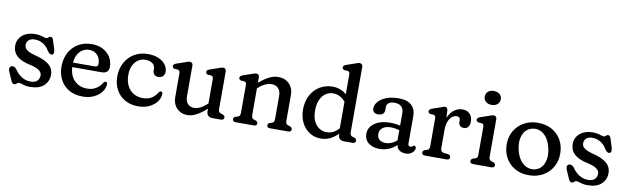

<svg xmlns="http://www.w3.org/2000/svg" viewBox="-45 -1251 5794 1775"><g transform="rotate(10 2852.0 -363.0)"><path d="M224.9 -431Q190.1 -431 170.2 -413.1Q150.2 -395.2 150.2 -367.8Q150.2 -345.7 162.9 -331.1Q175.5 -316.5 197.1 -306.7Q218.6 -296.8 245.9 -289.5Q301.7 -276.5 343 -256.6Q384.3 -236.7 407 -207.2Q429.6 -177.6 429.6 -135.4Q429.6 -73.4 385.7 -32.4Q341.8 8.6 253.8 8.6Q229.8 8.6 210.1 3.9Q190.3 -0.9 175.6 -5.6Q160.8 -10.4 151 -10.4Q142.1 -10.4 136 -5.4Q129.9 -0.4 124.1 4.6Q118.3 9.6 110 9.6Q100.2 9.6 92.5 3.1Q84.8 -3.5 79 -17.8L43.6 -98.8Q35.2 -119.5 39.6 -132.9Q44.1 -146.3 56.6 -150.2Q68.3 -153.8 81 -148.6Q93.7 -143.4 102.6 -131.4Q121.6 -102.6 145.1 -82.3Q168.6 -62 195.3 -51.4Q222 -40.8 250.2 -40.8Q294.9 -40.8 315.1 -60.9Q335.4 -80.9 335.4 -111.2Q335.4 -133.7 321.3 -148.8Q307.2 -164 282.8 -174.2Q258.3 -184.4 227.8 -191.6Q175.8 -201.7 137.2 -220.6Q98.7 -239.6 77.5 -270.1Q56.3 -300.7 56.3 -344.8Q56.3 -383.7 76.7 -414.5Q97.1 -445.3 134.2 -463.1Q171.3 -480.8 221 -480.8Q250.8 -480.8 271.1 -476.1Q291.3 -471.3 304.3 -466.6Q317.3 -461.8 324.8 -461.8Q333.2 -461.8 339.7 -466.6Q346.2 -471.3 352.3 -476.1Q358.3 -480.8 365.2 -480.8Q373.3 -480.8 380.2 -475.5Q387.1 -470.1 390.4 -457.8L417 -374.4Q422.2 -357 420.9 -340.8Q419.6 -324.5 404.8 -320.6Q394.1 -317.9 383.6 -324.9Q373 -332 362.2 -348.4Q339.7 -387.7 304.4 -409.3Q269 -431 224.9 -431Z M952.7 -300.8Q952.7 -270.6 935.3 -255.1Q917.9 -239.6 885.1 -239.6H572.7V-282H812.9Q844.5 -282 844.5 -310.4Q844.5 -361.4 815.2 -392.6Q785.9 -423.8 739.3 -423.8Q701.5 -423.8 672.1 -403.9Q642.7 -384 626.1 -347.4Q609.5 -310.8 609.5 -260.4Q609.5 -167 656.5 -117.4Q703.4 -67.7 778.3 -67.7Q829.8 -67.7 864.9 -90.9Q899.9 -114.1 916.1 -144.5Q922.8 -152.7 927.7 -156.5Q932.5 -160.3 938.5 -159.9Q945.7 -159.7 950 -154.4Q954.3 -149 954.3 -138.7Q952.8 -99.9 927 -65.6Q901.2 -31.2 856.1 -9.7Q810.9 11.9 750.8 11.9Q677.2 11.9 623.4 -18.6Q569.6 -49.2 540.4 -103.6Q511.3 -158 511.3 -228.8Q511.3 -300.5 541 -357.3Q570.8 -414.1 625.2 -447.2Q679.7 -480.2 753.7 -480.2Q812.7 -480.2 857.5 -457Q902.3 -433.7 927.5 -393.3Q952.7 -352.8 952.7 -300.8Z M1468.1 -346.4Q1468.1 -321.7 1452.3 -304.9Q1436.4 -288.1 1410.3 -288.1Q1384.5 -288.1 1370.7 -302.6Q1356.9 -317.2 1356.9 -341.3V-355.2Q1356.9 -385.4 1332.6 -404.6Q1308.3 -423.8 1265.9 -423.8Q1227.4 -423.8 1197.5 -403.5Q1167.5 -383.2 1150.4 -346.4Q1133.2 -309.6 1133.2 -259.7Q1133.2 -199.2 1155.1 -156.8Q1176.9 -114.4 1214.8 -92.6Q1252.6 -70.7 1300.7 -70.7Q1353.3 -70.7 1386.1 -92.8Q1418.8 -114.9 1435.2 -144.7Q1442.4 -152.7 1447 -156.5Q1451.6 -160.3 1457.4 -160.1Q1465.6 -159.9 1469.6 -154.2Q1473.5 -148.4 1473.2 -137.9Q1471.7 -99.1 1445.9 -64.9Q1420 -30.6 1375.1 -9.4Q1330.2 11.9 1271.9 11.9Q1201.1 11.9 1147.8 -18.3Q1094.4 -48.6 1064.7 -102.4Q1035 -156.2 1035 -226.6Q1035 -298.7 1065.6 -356.1Q1096.3 -413.5 1151.7 -446.9Q1207.1 -480.2 1281.5 -480.2Q1339.2 -480.2 1381 -461.4Q1422.8 -442.6 1445.5 -412.3Q1468.1 -381.9 1468.1 -346.4Z M1912.8 -57V-93.8L1908.8 -99.1V-354.2Q1908.8 -370.4 1903.4 -377.3Q1898.1 -384.2 1888.2 -386.2L1857.2 -387.8Q1848.3 -390.6 1843 -396.1Q1837.6 -401.6 1837.6 -410.2Q1837.6 -419.6 1844 -426.4Q1850.3 -433.2 1863.2 -437.6L1938.6 -463.6Q1953.3 -469.1 1965 -472.9Q1976.7 -476.6 1986.8 -476.6Q1999.8 -476.6 2007.2 -468.5Q2014.6 -460.4 2014.6 -446.6V-93.4Q2014.6 -75.7 2020.8 -67.4Q2026.9 -59.1 2037.6 -55.4L2055.4 -50.4Q2065.9 -46 2071.4 -40Q2076.8 -34 2076.8 -24.4Q2076.8 -13.1 2069.3 -6.6Q2061.7 0 2047.8 0H1968.4Q1942.3 0 1927.6 -14.3Q1912.8 -28.5 1912.8 -57ZM1596 -132.8V-354.2Q1596 -370.4 1590.6 -377.3Q1585.3 -384.2 1575.4 -386.2L1544.4 -387.8Q1535.5 -390.6 1530.1 -396.1Q1524.8 -401.6 1524.8 -410.2Q1524.8 -419.6 1531.1 -426.4Q1537.5 -433.2 1550.4 -437.6L1625.8 -463.6Q1640.5 -469.1 1652.2 -472.9Q1663.9 -476.6 1674 -476.6Q1687 -476.6 1694.4 -468.5Q1701.8 -460.4 1701.8 -446.6V-159.2Q1701.8 -112.4 1724.4 -87.9Q1747 -63.4 1784.2 -63.4Q1809.7 -63.4 1838.9 -77Q1868 -90.5 1900.6 -119.8L1923.6 -140.6L1949 -112.2L1921.8 -87.2Q1867.5 -36.8 1821.7 -12Q1776 12.8 1734.6 12.8Q1674 12.8 1635 -27.4Q1596 -67.5 1596 -132.8Z M2325.8 -446.6V-93.4Q2325.8 -74.5 2331.6 -65.8Q2337.3 -57.1 2348.4 -53.4L2366.6 -48Q2385.6 -40 2385.6 -24.4Q2385.6 0 2358.6 0H2186.2Q2172.8 0 2165 -6.4Q2157.2 -12.8 2157.2 -24.4Q2157.2 -34 2162.8 -40Q2168.4 -46 2178.6 -50.4L2197 -55.4Q2207.9 -59.1 2213.9 -67.4Q2220 -75.7 2220 -93.4V-354.2Q2220 -370.4 2214.6 -377.3Q2209.3 -384.2 2199.4 -386.2L2168.4 -387.8Q2159.5 -390.6 2154.1 -396.1Q2148.8 -401.6 2148.8 -410.2Q2148.8 -419.6 2155.1 -426.4Q2161.5 -433.2 2174.4 -437.6L2249.8 -463.6Q2264.5 -469.1 2276.2 -472.9Q2287.9 -476.6 2298 -476.6Q2311 -476.6 2318.4 -468.5Q2325.8 -460.4 2325.8 -446.6ZM2309 -327.4 2283.6 -355.8 2310.8 -380.8Q2366.3 -432.4 2413.4 -456.6Q2460.4 -480.8 2502.7 -480.8Q2565.8 -480.8 2605.9 -440.8Q2646 -400.7 2646 -335.2V-93.4Q2646 -75.7 2652.1 -67.3Q2658.1 -58.9 2669 -55.4L2686.8 -50.4Q2697 -45.6 2702.6 -39.8Q2708.2 -34 2708.2 -24.4Q2708.2 -12.8 2700.7 -6.4Q2693.1 0 2679.2 0H2506.8Q2479.8 0 2479.8 -24.4Q2479.8 -40 2498.8 -48L2517.6 -53.4Q2528.7 -57.1 2534.4 -65.8Q2540.2 -74.5 2540.2 -93.4V-308.8Q2540.2 -355.4 2516.5 -380Q2492.8 -404.6 2453.1 -404.6Q2426.7 -404.6 2396.2 -391.2Q2365.6 -377.8 2332 -347.8Z M3148.4 -90.4 3144.4 -96V-615.2Q3144.4 -631.4 3139 -638.3Q3133.7 -645.2 3123.8 -647.2L3092.8 -648.8Q3083.9 -651.4 3078.5 -657Q3073.2 -662.6 3073.2 -671.2Q3073.2 -680.6 3079.5 -687.4Q3085.9 -694.2 3098.8 -698.6L3174.2 -724.6Q3188.9 -730.1 3200.6 -733.9Q3212.3 -737.6 3222.4 -737.6Q3235.4 -737.6 3242.8 -729.5Q3250.2 -721.4 3250.2 -707.6V-93.4Q3250.2 -75.7 3256.4 -67.4Q3262.5 -59.1 3273.2 -55.4L3291 -50.4Q3301.2 -46 3306.8 -40Q3312.4 -34 3312.4 -24.4Q3312.4 -13.1 3304.9 -6.6Q3297.3 0 3283.4 0H3204Q3177.9 0 3163.1 -13.8Q3148.4 -27.5 3148.4 -54.2ZM2779.3 -224.1Q2779.3 -302 2810.7 -359.5Q2842.1 -417 2895.3 -448.5Q2948.5 -479.9 3013.7 -479.9Q3073.8 -479.9 3122.4 -448.5Q3171 -417 3198.3 -363L3171.3 -318.9Q3146.5 -369 3109.2 -394.3Q3071.9 -419.6 3029.5 -419.6Q2990.5 -419.6 2958.9 -397.9Q2927.3 -376.2 2909 -334.7Q2890.6 -293.3 2890.6 -234.6Q2890.6 -177.6 2908.7 -137.6Q2926.8 -97.6 2958.3 -76.5Q2989.7 -55.3 3029.8 -55.3Q3073.9 -55.3 3109.7 -80Q3145.4 -104.7 3171.5 -149.3L3189.2 -115.9Q3152.1 -56.3 3100 -22.1Q3047.9 12.2 2987.3 12.2Q2926.6 12.2 2879.7 -18.3Q2832.9 -48.8 2806.1 -102.1Q2779.3 -155.4 2779.3 -224.1Z M3697.2 -58.8V-77.2L3689.2 -88.8V-351.5Q3689.2 -390.6 3666.6 -411.5Q3644.1 -432.5 3604.1 -432.5Q3568 -432.5 3548.8 -418.3Q3529.6 -404.1 3529.6 -383.7V-350.3Q3529.6 -326.3 3513.6 -313.2Q3497.6 -300.1 3469 -300.1Q3444.2 -300.1 3430.8 -313Q3417.4 -326 3417.4 -347.3Q3417.4 -380 3442.8 -410.3Q3468.2 -440.6 3516.7 -460.1Q3565.2 -479.5 3634.1 -479.5Q3714.6 -479.5 3754.3 -442.3Q3794 -405 3794 -343.1V-81.6Q3794 -70.8 3799.8 -64.3Q3805.5 -57.7 3815.7 -57.7Q3823.2 -57.7 3827.8 -60Q3832.3 -62.2 3835.6 -65.1Q3839 -68.1 3842.2 -70.6Q3845.4 -73 3849.7 -73Q3857.8 -73 3862.8 -67.5Q3867.8 -62 3867.8 -52.4Q3867.8 -37 3857.3 -22.1Q3846.7 -7.2 3827.9 2.5Q3809.1 12.2 3784 12.2Q3746.6 12.2 3721.9 -6.4Q3697.2 -24.9 3697.2 -58.8ZM3394.6 -105.3Q3394.6 -166 3449.9 -204.9Q3505.3 -243.8 3599.3 -243.8Q3630.1 -243.8 3659.2 -238.9Q3688.2 -234 3709.4 -226L3699.8 -185.8Q3679.6 -193.1 3657.3 -197.8Q3635 -202.6 3609.5 -202.6Q3561 -202.6 3532.4 -181.6Q3503.8 -160.6 3503.8 -123.9Q3503.8 -87.9 3526.4 -69.7Q3549 -51.5 3582.8 -51.5Q3618.9 -51.5 3651.5 -68.7Q3684.1 -85.8 3707.8 -116.9L3720.2 -80.7Q3689.1 -36.2 3640.3 -12Q3591.5 12.2 3537.6 12.2Q3474.4 12.2 3434.5 -18.9Q3394.6 -50 3394.6 -105.3Z M4078.2 -264Q4078.2 -333.3 4099.6 -381.8Q4121 -430.3 4156.2 -455.6Q4191.3 -480.8 4232.3 -480.8Q4275.9 -480.8 4301.4 -454.6Q4326.9 -428.4 4326.9 -383.2Q4326.9 -348.8 4312.3 -331.4Q4297.6 -314 4273.3 -314Q4249.3 -314 4236.3 -326.7Q4223.3 -339.5 4223.3 -361.6V-378Q4223.3 -395.3 4214.2 -402.5Q4205 -409.8 4190.2 -409.8Q4167.9 -409.8 4147.3 -393.5Q4126.7 -377.2 4113.5 -344.9Q4100.3 -312.7 4100.3 -265.2ZM4095.1 -444.2 4100.3 -332.4V-93.4Q4100.3 -76.5 4107.5 -66.9Q4114.6 -57.3 4128.9 -55.4L4169.9 -50.4Q4182.9 -48.8 4189.1 -41.9Q4195.3 -35 4195.3 -24.4Q4195.3 -12.8 4187.8 -6.4Q4180.2 0 4166.3 0H3962.7Q3949.3 0 3941.5 -6.4Q3933.7 -12.8 3933.7 -24.4Q3933.7 -34 3939.3 -39.9Q3944.9 -45.8 3955.1 -50.4L3973.5 -55.4Q3984.4 -58.9 3990.4 -67.3Q3996.5 -75.7 3996.5 -93.4V-354.2Q3996.5 -370.4 3991.1 -377.3Q3985.8 -384.2 3975.9 -386.2L3944.9 -387.8Q3936 -390.4 3930.6 -396Q3925.3 -401.6 3925.3 -410.2Q3925.3 -419.6 3931.6 -426.4Q3938 -433.2 3950.9 -437.6L4026.3 -463.6Q4039.6 -468.5 4050.6 -472.6Q4061.6 -476.6 4068.9 -476.6Q4080.3 -476.6 4087 -469.2Q4093.7 -461.8 4095.1 -444.2Z M4554.3 -446.6V-93.4Q4554.3 -75.7 4560.5 -67.4Q4566.6 -59.1 4577.3 -55.4L4595.1 -50.4Q4605.3 -46 4610.9 -40Q4616.5 -34 4616.5 -24.4Q4616.5 -12.8 4609 -6.4Q4601.4 0 4587.5 0H4414.7Q4401.3 0 4393.5 -6.4Q4385.7 -12.8 4385.7 -24.4Q4385.7 -34 4391.3 -40Q4396.9 -46 4407.1 -50.4L4425.5 -55.4Q4436.4 -59.1 4442.4 -67.4Q4448.5 -75.7 4448.5 -93.4V-354.2Q4448.5 -370.4 4443.1 -377.3Q4437.8 -384.2 4427.9 -386.2L4396.9 -387.8Q4388 -390.6 4382.6 -396.1Q4377.3 -401.6 4377.3 -410.2Q4377.3 -419.6 4383.6 -426.4Q4390 -433.2 4402.9 -437.6L4478.3 -463.6Q4493 -469.1 4504.7 -472.9Q4516.4 -476.6 4526.5 -476.6Q4539.5 -476.6 4546.9 -468.5Q4554.3 -460.4 4554.3 -446.6ZM4487.7 -568.6Q4454.5 -568.6 4433.7 -586.9Q4412.9 -605.3 4412.9 -634.4Q4412.9 -663 4433.7 -681Q4454.5 -699 4487.7 -699Q4521.8 -699 4542.8 -681Q4563.7 -663 4563.7 -634.4Q4563.7 -605.3 4542.8 -586.9Q4521.8 -568.6 4487.7 -568.6Z M4942.5 -480.2Q5016.6 -480.2 5072.8 -448.7Q5128.9 -417.1 5160.5 -361.7Q5192 -306.2 5192 -233.9Q5192 -163.3 5159.9 -107.7Q5127.7 -52.1 5070.6 -20.1Q5013.5 11.9 4938.7 11.9Q4864.8 11.9 4808.6 -19.7Q4752.5 -51.3 4721 -107.4Q4689.5 -163.5 4689.5 -236.7Q4689.5 -306.2 4721.6 -361.3Q4753.8 -416.3 4810.8 -448.3Q4867.8 -480.2 4942.5 -480.2ZM4982.7 -50.6Q5021.2 -58.1 5046 -86.6Q5070.8 -115.1 5079.3 -159.6Q5087.8 -204 5076.3 -258.6Q5064.3 -316.8 5038.3 -355.2Q5012.3 -393.7 4977 -410.1Q4941.8 -426.6 4901.6 -418.6Q4862.9 -411.3 4837.3 -383.2Q4811.7 -355.1 4803 -310.9Q4794.2 -266.7 4805.6 -211Q4817.9 -152.2 4844.4 -113.9Q4870.9 -75.5 4906.9 -59.3Q4942.8 -43.1 4982.7 -50.6Z M5458.4 -431Q5423.6 -431 5403.7 -413.1Q5383.7 -395.2 5383.7 -367.8Q5383.7 -345.7 5396.4 -331.1Q5409 -316.5 5430.6 -306.7Q5452.1 -296.8 5479.4 -289.5Q5535.2 -276.5 5576.5 -256.6Q5617.8 -236.7 5640.5 -207.2Q5663.1 -177.6 5663.1 -135.4Q5663.1 -73.4 5619.2 -32.4Q5575.3 8.6 5487.3 8.6Q5463.3 8.6 5443.6 3.9Q5423.8 -0.9 5409.1 -5.6Q5394.3 -10.4 5384.5 -10.4Q5375.6 -10.4 5369.5 -5.4Q5363.4 -0.4 5357.6 4.6Q5351.8 9.6 5343.5 9.6Q5333.7 9.6 5326 3.1Q5318.3 -3.5 5312.5 -17.8L5277.1 -98.8Q5268.7 -119.5 5273.1 -132.9Q5277.6 -146.3 5290.1 -150.2Q5301.8 -153.8 5314.5 -148.6Q5327.2 -143.4 5336.1 -131.4Q5355.1 -102.6 5378.6 -82.3Q5402.1 -62 5428.8 -51.4Q5455.5 -40.8 5483.7 -40.8Q5528.4 -40.8 5548.6 -60.9Q5568.9 -80.9 5568.9 -111.2Q5568.9 -133.7 5554.8 -148.8Q5540.7 -164 5516.3 -174.2Q5491.8 -184.4 5461.3 -191.6Q5409.3 -201.7 5370.7 -220.6Q5332.2 -239.6 5311 -270.1Q5289.8 -300.7 5289.8 -344.8Q5289.8 -383.7 5310.2 -414.5Q5330.6 -445.3 5367.7 -463.1Q5404.8 -480.8 5454.5 -480.8Q5484.3 -480.8 5504.6 -476.1Q5524.8 -471.3 5537.8 -466.6Q5550.8 -461.8 5558.3 -461.8Q5566.7 -461.8 5573.2 -466.6Q5579.7 -471.3 5585.8 -476.1Q5591.8 -480.8 5598.7 -480.8Q5606.8 -480.8 5613.7 -475.5Q5620.6 -470.1 5623.9 -457.8L5650.5 -374.4Q5655.7 -357 5654.4 -340.8Q5653.1 -324.5 5638.3 -320.6Q5627.6 -317.9 5617.1 -324.9Q5606.5 -332 5595.7 -348.4Q5573.2 -387.7 5537.9 -409.3Q5502.5 -431 5458.4 -431Z"/></g></svg>

Font: Fraunces SuperSoft 9pt
Style: Regular
Weight: 900
Version: Version 1.000;[b76b70a41]